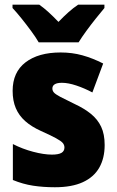

<svg xmlns="http://www.w3.org/2000/svg" viewBox="-20 -786 497 816"><path d="M424.8 -169.9Q424.8 -113.8 401.9 -73.5Q378.9 -33.2 332 -11.7Q285.2 9.8 213.4 9.8Q163.6 9.8 120.6 3.2Q77.6 -3.4 34.7 -21V-173.8Q75.7 -152.8 121.1 -140.9Q166.5 -128.9 200.7 -128.9Q228 -128.9 241 -136.2Q253.9 -143.6 253.9 -159.2Q253.9 -169.9 246.6 -178.5Q239.3 -187 217.8 -198.7Q196.3 -210.4 153.8 -229.5Q113.8 -247.6 87.2 -271.2Q60.5 -294.9 47.1 -326.4Q33.7 -357.9 33.7 -399.9Q33.7 -479 88.4 -521Q143.1 -563 237.8 -563Q286.6 -563 329.8 -551Q373 -539.1 418.5 -516.1L372.6 -393.1Q339.8 -410.6 304.9 -422.4Q270 -434.1 243.2 -434.1Q223.1 -434.1 212.9 -428Q202.6 -421.9 202.6 -409.7Q202.6 -400.4 209.2 -392.8Q215.8 -385.3 236.1 -374.5Q256.3 -363.8 296.9 -344.2Q337.9 -325.2 366.5 -302Q395 -278.8 409.9 -247.3Q424.8 -215.8 424.8 -169.9ZM144.5 -606Q132.8 -626.5 112.5 -654.1Q92.3 -681.6 70.8 -708.3Q49.3 -734.9 33.2 -752V-766.1H147Q167.5 -751.5 186.5 -734.1Q205.6 -716.8 228.5 -692.9Q251.5 -716.8 271.5 -734.6Q291.5 -752.4 312 -766.1H423.8V-752Q408.7 -733.9 387.7 -707.8Q366.7 -681.6 346.9 -654.5Q327.1 -627.4 314 -606Z"/></svg>

Font: Open Sans SemiCondensed ExtraBold
Style: Regular
Weight: 800
Width: 4
Designer: Monotype Design Team
Foundry: Monotype Imaging Inc.
Version: Version 3.000